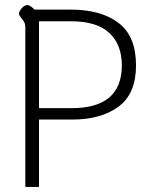

<svg xmlns="http://www.w3.org/2000/svg" viewBox="-20 -738 612 758"><path d="M80 -629Q80 -642 76 -650Q72 -658 64 -667Q60 -672 57 -677Q54 -682 55 -687Q58 -697 67.5 -707.5Q77 -718 90 -718Q94 -718 102 -712.5Q110 -707 116 -700H260Q379 -700 448 -647.5Q517 -595 517 -480Q517 -368 448 -317Q379 -266 266 -266H134V0H80ZM263 -311Q461 -311 461 -480Q461 -562 411.5 -608Q362 -654 261 -654H134V-311Z"/></svg>

Font: Niramit ExtraLight
Style: Regular
Weight: 200
Designer: Katatrad Aksorn Co.,Ltd.
Foundry: Cadson Demak Co.,Ltd.
Version: Version 1.000; ttfautohint (v1.6)